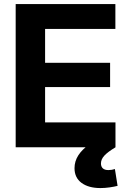

<svg xmlns="http://www.w3.org/2000/svg" viewBox="-20 -748 647 975"><path d="M59.6 0V-727.5H565.9V-601.1H209V-429.2H539.1V-305.7H209V-126.5H566.4V0ZM490.2 207Q429.7 207 394 180.7Q358.4 154.3 358.4 106Q358.4 70.8 377.9 40.5Q397.5 10.3 434.6 -15.6L566.4 0Q527.3 23.4 510 42.2Q492.7 61 492.7 82Q492.7 98.1 502.2 106.9Q511.7 115.7 530.8 115.7Q539.1 115.7 547.6 114.3Q556.2 112.8 563.5 110.4L577.1 195.8Q560.1 200.2 536.4 203.6Q512.7 207 490.2 207Z"/></svg>

Font: Inter 24pt
Style: Bold
Weight: 700
Designer: Rasmus Andersson
Foundry: rsms
Version: Version 4.001;git-66647c0bb